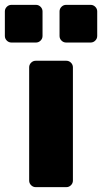

<svg xmlns="http://www.w3.org/2000/svg" viewBox="-62 -770 420 790"><path d="M0 0ZM211 0H85Q74 0 66 -8Q58 -16 58 -27V-493Q58 -504 66 -512Q74 -520 85 -520H211Q222 -520 230 -512Q238 -504 238 -493V-27Q238 -16 230 -8Q222 0 211 0ZM86 -595H-15Q-26 -595 -34 -603Q-42 -611 -42 -622V-723Q-42 -734 -34 -742Q-26 -750 -15 -750H86Q97 -750 105 -742Q113 -734 113 -723V-622Q113 -611 105 -603Q97 -595 86 -595ZM311 -595H210Q199 -595 191 -603Q183 -611 183 -622V-723Q183 -734 191 -742Q199 -750 210 -750H311Q322 -750 330 -742Q338 -734 338 -723V-622Q338 -611 330 -603Q322 -595 311 -595Z"/></svg>

Font: Hezaedrus
Style: Bold
Weight: 700
Designer: Hubert & Fischer
Foundry: Hubert & Fischer
Version: Version 1.10;September 3, 2019;FontCreator 11.5.0.2425 64-bi